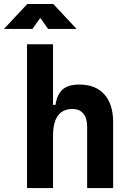

<svg xmlns="http://www.w3.org/2000/svg" viewBox="-64 -958 670 978"><path d="M379.9 0V-312.5Q379.9 -355.9 360.6 -379.4Q341.3 -402.8 305.5 -402.8Q206.1 -402.8 206.1 -266.6L175.8 -423.8H218.8Q226.1 -476.1 254.4 -501.7Q282.7 -527.3 340.3 -527.3Q422.4 -527.3 467.3 -477.5Q512.2 -427.7 512.2 -336.9V0ZM73.7 0V-732.4H206.1V0ZM-43.9 -810.5 74.7 -937.5H207.5L326.2 -810.5H181.2L132.8 -878.4H149.4L101.1 -810.5Z"/></svg>

Font: Cascadia Mono
Style: Regular
Weight: 400
Monospace: yes
Designer: Aaron Bell
Foundry: Saja Typeworks
Version: Version 2102.003